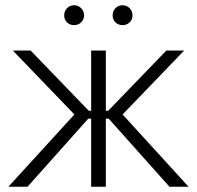

<svg xmlns="http://www.w3.org/2000/svg" viewBox="-20 -713 752 733"><path d="M448 -617C469 -617 486 -633 486 -654C486 -676 469 -693 448 -693C426 -693 410 -676 410 -654C410 -633 426 -617 448 -617ZM263 -617C284 -617 301 -633 301 -654C301 -676 284 -693 263 -693C241 -693 225 -676 225 -654C225 -633 241 -617 263 -617ZM328 0H384V-260H395L627 0H700L448 -276L683 -520H615L393 -290H384V-520H328V-290H319L97 -520H29L264 -276L12 0H85L317 -260H328Z"/></svg>

Font: Fixel Display Light
Style: Regular
Weight: 300
Designer: AlfaBravo + MacPaw
Foundry: Kyrylo Tkachov, Marchela Mozhyna, Serhii Makarenko, Maria Weinstein, Zakhar Kryvoshyya
Version: Version 1.211